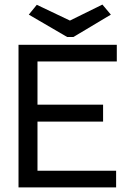

<svg xmlns="http://www.w3.org/2000/svg" viewBox="-20 -820 590 840"><path d="M61 0V-624H491V-551H144V-362H431V-288H144V-73H488V0ZM428 -800 465 -756 301 -658H274L106 -756L141 -799L286 -730Z"/></svg>

Font: Inconsolata SemiExpanded Medium
Style: Regular
Weight: 500
Width: 6
Monospace: yes
Designer: Raph Levien, Cyreal, Brenton Simpson
Foundry: Raph Levien, Cyreal, Google
Version: Version 3.001; ttfautohint (v1.8.2.53-6de2)